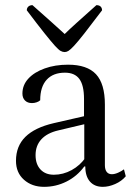

<svg xmlns="http://www.w3.org/2000/svg" viewBox="-20 -713 526 745"><path d="M151 12Q104 12 73 -15.5Q42 -43 42 -89Q42 -146 78.5 -182Q115 -218 188 -235L319 -265L306 -254V-329Q306 -382 288 -406.5Q270 -431 232 -431Q186 -431 161 -403.5Q136 -376 136 -324Q131 -319 122 -316Q113 -313 104 -313Q87 -313 77 -323Q67 -333 67 -350Q67 -383 90 -408Q113 -433 153.5 -447.5Q194 -462 244 -462Q318 -462 352.5 -425Q387 -388 387 -307V-72Q387 -55 394 -46Q401 -37 414 -37Q425 -37 438.5 -43Q452 -49 461 -56L468 -29Q452 -10 427 1Q402 12 379 12Q347 12 329 -8.5Q311 -29 311 -67H307Q279 -29 238 -8.5Q197 12 151 12ZM189 -35Q225 -35 258 -53Q291 -71 313 -103L307 -86V-236L320 -234L206 -207Q163 -197 140.5 -172.5Q118 -148 118 -111Q118 -76 137 -55.5Q156 -35 189 -35ZM231 -511Q223 -511 215 -515.5Q207 -520 193 -535.5Q179 -551 153 -583.5Q127 -616 84 -673Q84 -682 90 -687.5Q96 -693 106 -693Q153 -651 183 -624.5Q213 -598 231 -581Q248 -598 277.5 -624.5Q307 -651 354 -693Q365 -693 370.5 -687.5Q376 -682 376 -673Q333 -616 307.5 -583.5Q282 -551 267.5 -535.5Q253 -520 245.5 -515.5Q238 -511 231 -511Z"/></svg>

Font: Pitagon Serif
Style: Regular
Weight: 400
Designer: Travis Tran
Foundry: Pitagon
Version: Version 1.000;gftools[0.9.26]